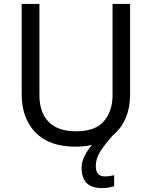

<svg xmlns="http://www.w3.org/2000/svg" viewBox="-20 -734 771 974"><path d="M466 107Q466 136 478 148.5Q490 161 511 161Q528 161 539.5 158.5Q551 156 559 155V211Q545 215 531 217.5Q517 220 497 220Q444 220 419 194Q394 168 394 117Q394 86 410 55.5Q426 25 447 1Q408 10 362 10Q229 10 159.5 -62.5Q90 -135 90 -254V-714H180V-251Q180 -164 226.5 -116Q273 -68 367 -68Q464 -68 507.5 -119.5Q551 -171 551 -252V-714H640V-252Q640 -189 618 -136Q596 -83 552 -47Q508 3 487 37.5Q466 72 466 107Z"/></svg>

Font: Noto Kufi Arabic
Style: Regular
Weight: 400
Designer: Monotype Design Team, David Williams, Khaled Hosny
Foundry: Google LLC
Version: Version 2.109; ttfautohint (v1.8.4.7-5d5b)